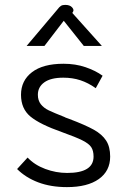

<svg xmlns="http://www.w3.org/2000/svg" viewBox="-20 -756 521 786"><path d="M50 -64 93 -111Q121 -81 165 -64.5Q209 -48 255 -48Q363 -48 363 -115Q363 -139 353.5 -153.5Q344 -168 317 -181.5Q290 -195 234 -215Q143 -247 104.5 -279Q66 -311 66 -368Q66 -426 111 -460.5Q156 -495 240 -495Q289 -495 330 -481Q371 -467 400 -446L372 -395Q341 -417 309 -427.5Q277 -438 239 -438Q188 -438 161.5 -419Q135 -400 135 -368Q135 -345 147 -329.5Q159 -314 180 -304Q201 -294 244 -277Q249 -274 254.5 -272.5Q260 -271 264 -269Q330 -244 364 -225Q398 -206 414.5 -180.5Q431 -155 431 -115Q431 -56 384.5 -23Q338 10 254 10Q188 10 136.5 -9.5Q85 -29 50 -64ZM214 -716Q223 -728 229.5 -732Q236 -736 247 -736Q266 -736 275 -726Q284 -716 279 -708L276 -703L397 -568H323L241 -671L162 -568H89Z"/></svg>

Font: Niramit Light
Style: Regular
Weight: 300
Designer: Katatrad Aksorn Co.,Ltd.
Foundry: Cadson Demak Co.,Ltd.
Version: Version 1.000; ttfautohint (v1.6)